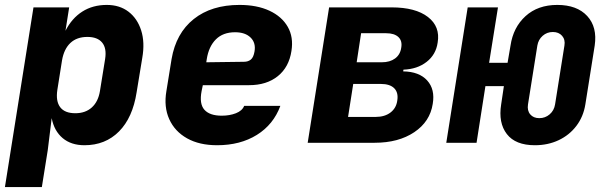

<svg xmlns="http://www.w3.org/2000/svg" viewBox="-27 -580 2447 780"><path d="M-7 180 109 -550H254L239 -455Q265 -506 307.5 -533Q350 -560 407 -560Q459 -560 495 -532.5Q531 -505 546.5 -456.5Q562 -408 551 -345L528 -205Q512 -102 456.5 -46Q401 10 316 10Q262 10 227.5 -19Q193 -48 183 -100L167 30L143 180ZM279 -120Q320 -120 346 -143.5Q372 -167 379 -210L400 -340Q407 -384 388 -407Q369 -430 328 -430Q285 -430 259 -405.5Q233 -381 225 -335L206 -215Q199 -169 217.5 -144.5Q236 -120 279 -120Z M855 10Q783 10 733 -18Q683 -46 660.5 -96Q638 -146 649 -210L670 -340Q688 -445 760 -502.5Q832 -560 946 -560Q1017 -560 1067.5 -536.5Q1118 -513 1142 -471Q1166 -429 1157 -373Q1147 -307 1101.5 -270.5Q1056 -234 985 -234H797L792 -210Q782 -158 803.5 -134Q825 -110 874 -110Q906 -110 931.5 -120Q957 -130 965 -150H1112Q1084 -74 1016.5 -32Q949 10 855 10ZM811 -327 964 -329Q981 -329 992 -338Q1003 -347 1007 -371Q1013 -406 991 -427.5Q969 -449 928 -449Q879 -449 850 -420Q821 -391 813 -340Z M1223 0 1310 -550H1564Q1661 -550 1711.5 -511Q1762 -472 1751 -407Q1744 -358 1706 -328.5Q1668 -299 1612 -297L1611 -290Q1676 -289 1708.5 -253Q1741 -217 1731 -158Q1720 -86 1656 -43Q1592 0 1495 0ZM1422 -327H1524Q1557 -327 1578 -342.5Q1599 -358 1603 -386Q1608 -414 1591.5 -429.5Q1575 -445 1542 -445H1440ZM1387 -105H1499Q1536 -105 1559.5 -123Q1583 -141 1587 -172Q1592 -204 1574.5 -221.5Q1557 -239 1520 -239H1408Z M2146 10Q2067 10 2032 -35.5Q1997 -81 2009 -156L2020 -230H1945L1909 0H1786L1873 -550H1996L1960 -325H2035L2047 -395Q2058 -469 2108 -514.5Q2158 -560 2237 -560Q2317 -560 2358.5 -515Q2400 -470 2389 -395L2351 -156Q2343 -106 2314.5 -68.5Q2286 -31 2242.5 -10.5Q2199 10 2146 10ZM2164 -100Q2188 -100 2206 -115.5Q2224 -131 2228 -156L2266 -395Q2270 -419 2256.5 -434.5Q2243 -450 2219 -450Q2195 -450 2177.5 -434.5Q2160 -419 2156 -395L2118 -156Q2114 -131 2127 -115.5Q2140 -100 2164 -100Z"/></svg>

Font: JetBrains Mono NL ExtraBold
Style: Italic
Weight: 800
Italic angle: -9°
Monospace: yes
Designer: Philipp Nurullin, Konstantin Bulenkov
Foundry: JetBrains
Version: Version 2.305; ttfautohint (v1.8.4.7-5d5b)